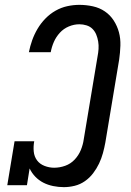

<svg xmlns="http://www.w3.org/2000/svg" viewBox="-20 -763 540 791"><path d="M243 8Q221 8 199 3.5Q177 -1 158.5 -10.5Q140 -20 125.5 -35Q111 -50 102 -69L91 0H10L40 -181H121Q117 -160 119 -139Q121 -118 132.5 -102.5Q144 -87 163.5 -79.5Q183 -72 203 -72Q226 -72 248.5 -80Q271 -88 287.5 -105.5Q304 -123 313 -145Q322 -167 325 -189L382 -531Q385 -546 386 -561.5Q387 -577 384.5 -592Q382 -607 376.5 -620.5Q371 -634 361 -644Q351 -654 336.5 -658.5Q322 -663 307 -663Q285 -663 263.5 -654Q242 -645 226.5 -628Q211 -611 202 -590.5Q193 -570 189 -548H99Q104 -573 112.5 -597Q121 -621 134.5 -644Q148 -667 167 -686.5Q186 -706 209 -719Q232 -732 257 -737.5Q282 -743 307 -743Q335 -743 362.5 -737Q390 -731 412 -716Q434 -701 448.5 -678.5Q463 -656 470 -630Q477 -604 476 -575Q475 -546 471 -518L414 -176Q410 -154 404 -132Q398 -110 388 -89Q378 -68 363.5 -49Q349 -30 329.5 -16.5Q310 -3 287.5 2.5Q265 8 243 8Z"/></svg>

Font: Iosevka Slab Medium Oblique
Style: Regular
Weight: 500
Italic angle: -9°
Monospace: yes
Designer: Belleve Invis
Foundry: Belleve Invis
Version: Version 11.1.1; ttfautohint (v1.8.3)